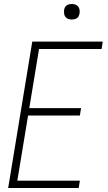

<svg xmlns="http://www.w3.org/2000/svg" viewBox="-20 -944 540 964"><path d="M21 0 142 -735H496L490 -698H176L127 -401H387L381 -364H121L67 -37H381L375 0ZM341 -846Q331 -846 322.5 -849Q314 -852 308.5 -859Q303 -866 302 -875.5Q301 -885 302 -895Q303 -901 306 -907Q309 -913 315 -917Q321 -921 327.5 -922.5Q334 -924 340 -924Q350 -924 358.5 -921Q367 -918 372.5 -911Q378 -904 379.5 -894.5Q381 -885 379 -875Q378 -869 375 -863Q372 -857 366.5 -853Q361 -849 354 -847.5Q347 -846 341 -846Z"/></svg>

Font: Iosevka Extralight Oblique
Style: Regular
Weight: 200
Italic angle: -9°
Monospace: yes
Designer: Belleve Invis
Foundry: Belleve Invis
Version: Version 32.5.0; ttfautohint (v1.8.4)